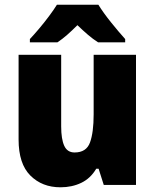

<svg xmlns="http://www.w3.org/2000/svg" viewBox="-20 -786 658 816"><path d="M558 -553V0H421L399 -69H389Q365 -28 325.5 -9Q286 10 237 10Q159 10 109 -40Q59 -90 59 -193V-553H240V-249Q240 -195 253 -166.5Q266 -138 297 -138Q347 -138 362.5 -180.5Q378 -223 378 -300V-553ZM398 -766Q419 -732 451.5 -691.5Q484 -651 512 -620V-606H397Q375 -620 354 -638Q333 -656 309 -679Q285 -655 265 -637.5Q245 -620 224 -606H107V-620Q124 -638 146 -664Q168 -690 188.5 -717.5Q209 -745 222 -766Z"/></svg>

Font: Noto Sans Lao SemiCondensed Black
Style: Regular
Weight: 900
Width: 4
Designer: Monotype Design Team
Foundry: Monotype Imaging Inc.
Version: Version 2.003; ttfautohint (v1.8.4.7-5d5b)